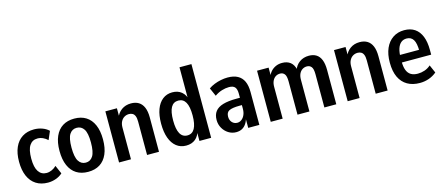

<svg xmlns="http://www.w3.org/2000/svg" viewBox="-49 -1235 4096 1774"><g transform="rotate(-15 1999.0 -347.5)"><path d="M244 10Q178 10 130.8 -20Q83.5 -50 58.5 -107.2Q33.5 -164.5 33.5 -245.5Q33.5 -325.5 58.5 -382.2Q83.5 -439 130.8 -469Q178 -499 243.5 -499Q283.5 -499 320.8 -485.8Q358 -472.5 383.5 -448L349 -368Q328.5 -387.5 304.2 -398.5Q280 -409.5 253 -409.5Q203.5 -409.5 176.8 -369.5Q150 -329.5 150 -244Q150 -160.5 177.2 -120Q204.5 -79.5 253.5 -79.5Q279 -79.5 304 -90.8Q329 -102 348.5 -121.5L383.5 -41Q358 -17 320.5 -3.5Q283 10 244 10Z M628.5 10Q563 10 516.8 -19Q470.5 -48 445.5 -105Q420.5 -162 420.5 -245Q420.5 -327.5 445.5 -384.2Q470.5 -441 516.8 -470Q563 -499 628.5 -499Q694 -499 740.2 -470Q786.5 -441 811.5 -384.2Q836.5 -327.5 836.5 -245Q836.5 -162 811.5 -105Q786.5 -48 740.2 -19Q694 10 628.5 10ZM628.5 -78Q672.5 -78 697 -116.8Q721.5 -155.5 721.5 -246Q721.5 -336 697 -373.5Q672.5 -411 628.5 -411Q584.5 -411 560 -373.5Q535.5 -336 535.5 -246Q535.5 -155.5 560 -116.8Q584.5 -78 628.5 -78Z M924.5 0V-489H1035V-398.5H1027Q1042.5 -444 1080.5 -471.5Q1118.5 -499 1171 -499Q1214.5 -499 1244.5 -480.5Q1274.5 -462 1290.5 -424.5Q1306.5 -387 1306.5 -328.5V0H1192.5V-318.5Q1192.5 -353 1184.5 -372.5Q1176.5 -392 1161.8 -400.2Q1147 -408.5 1128 -408.5Q1103 -408.5 1082.8 -396.2Q1062.5 -384 1050.5 -360.5Q1038.5 -337 1038.5 -304.5V0Z M1565.5 10Q1511.5 10 1472.8 -20.5Q1434 -51 1413.2 -108Q1392.5 -165 1392.5 -245Q1392.5 -325.5 1413.5 -381.8Q1434.5 -438 1473.5 -468.5Q1512.5 -499 1566 -499Q1619.5 -499 1654.5 -470Q1689.5 -441 1701.5 -387.5H1691.5V-705H1805.5V0H1693.5V-102.5H1701.5Q1689.5 -48 1654.5 -19Q1619.5 10 1565.5 10ZM1600.5 -78Q1647 -78 1670.2 -120Q1693.5 -162 1693.5 -245Q1693.5 -329 1670.2 -370Q1647 -411 1600.5 -411Q1553.5 -411 1530.5 -370.2Q1507.5 -329.5 1507.5 -245Q1507.5 -162 1530.5 -120Q1553.5 -78 1600.5 -78Z M2044 10Q2004 10 1970.2 -11.2Q1936.5 -32.5 1916.5 -67.8Q1896.5 -103 1896.5 -145.5Q1896.5 -195.5 1920.8 -227Q1945 -258.5 1995.2 -273.5Q2045.5 -288.5 2124.5 -288.5H2170.5V-218.5H2138Q2100 -218.5 2075 -214.5Q2050 -210.5 2035 -202.8Q2020 -195 2013.5 -180.8Q2007 -166.5 2007 -146.5Q2007 -114 2026.5 -92.8Q2046 -71.5 2076.5 -71.5Q2098 -71.5 2116.8 -85.5Q2135.5 -99.5 2146.8 -124.8Q2158 -150 2158 -184V-327.5Q2158 -371 2141.2 -390.5Q2124.5 -410 2084.5 -410Q2052 -410 2016.8 -399.2Q1981.5 -388.5 1947 -364.5L1912 -444Q1937 -461.5 1967.2 -473.5Q1997.5 -485.5 2030.8 -492.2Q2064 -499 2095 -499Q2153.5 -499 2191.2 -478.2Q2229 -457.5 2247.8 -417Q2266.5 -376.5 2266.5 -314.5V0H2160V-103H2165.5Q2158 -67.5 2141.5 -42Q2125 -16.5 2100.8 -3.2Q2076.5 10 2044 10Z M2375.5 0V-489H2486V-398.5H2478Q2488.5 -429.5 2508 -451.8Q2527.5 -474 2555 -486.5Q2582.5 -499 2616.5 -499Q2664.5 -499 2695.5 -474.8Q2726.5 -450.5 2738 -398H2729.5Q2745 -444.5 2782.8 -471.8Q2820.5 -499 2873 -499Q2914.5 -499 2943.5 -480.8Q2972.5 -462.5 2987.5 -424.8Q3002.5 -387 3002.5 -328.5V0H2888.5V-318Q2888.5 -370 2872.5 -389.2Q2856.5 -408.5 2829.5 -408.5Q2806 -408.5 2786.8 -396.2Q2767.5 -384 2756.5 -360.8Q2745.5 -337.5 2745.5 -304.5V0H2631.5V-318Q2631.5 -370 2615.5 -389.2Q2599.5 -408.5 2573.5 -408.5Q2549 -408.5 2530.2 -396.2Q2511.5 -384 2500.5 -360.8Q2489.5 -337.5 2489.5 -304.5V0Z M3111.5 0V-489H3222V-398.5H3214Q3229.5 -444 3267.5 -471.5Q3305.5 -499 3358 -499Q3401.5 -499 3431.5 -480.5Q3461.5 -462 3477.5 -424.5Q3493.5 -387 3493.5 -328.5V0H3379.5V-318.5Q3379.5 -353 3371.5 -372.5Q3363.5 -392 3348.8 -400.2Q3334 -408.5 3315 -408.5Q3290 -408.5 3269.8 -396.2Q3249.5 -384 3237.5 -360.5Q3225.5 -337 3225.5 -304.5V0Z M3801 10Q3732 10 3682.5 -18.5Q3633 -47 3606.2 -103.2Q3579.5 -159.5 3579.5 -243.5Q3579.5 -323 3604.5 -379.8Q3629.5 -436.5 3675.8 -467.8Q3722 -499 3784 -499Q3844 -499 3884.8 -471.5Q3925.5 -444 3946.8 -391Q3968 -338 3968 -261V-216H3673V-288H3886L3871.5 -271.5Q3871.5 -352 3850 -385.5Q3828.5 -419 3786.5 -419Q3754.5 -419 3732.8 -401Q3711 -383 3699.2 -347Q3687.5 -311 3687.5 -254.5V-227.5Q3687.5 -175 3700.2 -142.2Q3713 -109.5 3738.8 -93.8Q3764.5 -78 3805 -78Q3837.5 -78 3870 -89Q3902.5 -100 3928.5 -123.5L3962 -47Q3928 -18.5 3886.8 -4.2Q3845.5 10 3801 10Z"/></g></svg>

Font: Nunito Sans 12pt ExtraLight Condensed
Style: Regular
Weight: 200
Width: 3
Version: Version 3.101;gftools[0.9.27]